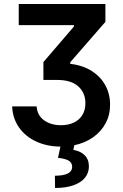

<svg xmlns="http://www.w3.org/2000/svg" viewBox="-20 -727 616 965"><path d="M287.1 -97.7Q322.3 -97.7 349.9 -110.4Q377.4 -123 393.3 -147.9Q409.2 -172.9 409.2 -208Q409.2 -260.7 373.3 -293Q337.4 -325.2 267.6 -325.2H198.2V-415L351.6 -593.8V-600.6H74.2V-707H509.8V-617.2L333 -414.1V-406.2Q396 -398.9 441.4 -369.9Q486.8 -340.8 510.3 -296.6Q533.7 -252.4 533.2 -201.2Q533.7 -150.4 511.2 -108.2Q488.8 -65.9 448 -37.1Q407.2 -8.3 353.5 2.9L348.6 26.4Q383.3 31.7 405 52.7Q426.8 73.7 426.8 109.4Q426.8 142.1 407 166.5Q387.2 190.9 348.9 204.3Q310.5 217.8 256.8 217.8L255.9 156.2Q341.3 156.2 342.8 112.3Q342.8 91.3 325.9 80.8Q309.1 70.3 271.5 66.4L283.7 9.8Q215.8 9.3 161.6 -15.9Q107.4 -41 75.4 -86.7Q43.5 -132.3 41 -192.4H164.1Q167 -147.5 201.2 -122.6Q235.4 -97.7 287.1 -97.7Z"/></svg>

Font: Pretendard GOV SemiBold
Style: Regular
Weight: 600
Designer: Base glyphs from Inter by Rasmus Andersson; Hangeul glyphs from Noto Sans CJK(Source Han Sans) by Jang Soo-young and Kan
Foundry: Kil Hyung-jin
Version: Version 1.309